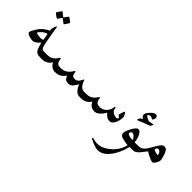

<svg xmlns="http://www.w3.org/2000/svg" viewBox="-5 -1406 2495 2495"><g transform="rotate(45 1242.0 -159.0)"><path d="M439 -44.4Q439 -27.8 432.9 -13.9Q426.8 0 399.9 0H374Q337.9 0 316.4 -10.5Q294.9 -21 280.5 -52.2Q266.1 -83.5 250.5 -146.5Q229 -127 205.3 -105Q181.6 -83 145 -83Q136.2 -83 119.1 -86.2Q102.1 -89.4 84 -95.2Q65.9 -101.1 53.2 -109.9Q40.5 -118.7 40.5 -130.4Q40.5 -142.1 52.2 -166.5Q64 -190.9 81.3 -217.5Q98.6 -244.1 115.2 -262.2Q138.7 -287.6 165.8 -305.9Q192.9 -324.2 218.8 -335Q218.3 -341.3 217.8 -348.1Q217.3 -355 217.3 -361.3Q217.3 -366.2 217.5 -370.8Q217.8 -375.5 218.8 -380.4Q225.1 -406.2 233.4 -422.9Q241.7 -439.5 249 -439.5Q250 -439.5 254.4 -410.2Q258.8 -380.9 265.6 -339.4Q272.9 -297.4 280.8 -252Q288.6 -206.5 295.4 -173.3Q302.2 -140.1 304.7 -133.3Q310.1 -118.7 315.4 -108.6Q320.8 -98.6 333.7 -93.5Q346.7 -88.4 374 -88.4H399.9Q426.8 -88.4 432.9 -74.7Q439 -61 439 -44.4ZM243.7 -192.4Q240.2 -212.4 236.1 -238Q231.9 -263.7 226.1 -285.2Q190.9 -275.4 166.7 -255.4Q142.6 -235.4 130.1 -218Q117.7 -200.7 117.7 -197.8Q117.7 -195.3 129.2 -192.4Q140.6 -189.5 156.2 -187Q171.9 -184.6 185.8 -182.9Q199.7 -181.2 204.6 -181.2Q211.9 -181.2 224.1 -184.3Q236.3 -187.5 243.7 -192.4ZM332 -591.8Q332 -589.4 325.9 -578.4Q319.8 -567.4 311.3 -554.2Q302.7 -541 295.4 -531.5Q288.1 -522 285.2 -522Q283.7 -522 274.7 -528.3Q265.6 -534.7 254.2 -543.2Q242.7 -551.8 234.1 -558.6Q225.6 -565.4 224.6 -565.9Q221.7 -568.4 219.2 -568.4Q216.8 -568.4 214.4 -565.9Q213.4 -564.9 204.1 -551.3Q194.8 -537.6 184.8 -524.2Q174.8 -510.7 171.9 -510.7Q169.9 -510.7 159.9 -517.1Q149.9 -523.4 137.9 -532.2Q126 -541 117.2 -548.6Q108.4 -556.2 108.4 -558.6Q108.4 -561.5 115 -572.3Q121.6 -583 130.1 -595.9Q138.7 -608.9 146 -618.4Q153.3 -627.9 154.8 -627.9Q159.2 -627.9 172.9 -617.7Q186.5 -607.4 199.2 -596.9Q211.9 -586.4 212.9 -585Q217.3 -580.6 219.2 -580.6Q222.2 -580.6 225.6 -585.9Q226.6 -587.4 236.1 -600.8Q245.6 -614.3 255.6 -627.4Q265.6 -640.6 267.6 -640.6Q270 -640.6 280 -633.8Q290 -627 302.2 -617.9Q314.5 -608.9 323.2 -601.1Q332 -593.3 332 -591.8Z M1159.7 -44.4Q1159.7 -27.8 1153.6 -13.9Q1147.5 0 1121.1 0H1094.7Q1057.1 0 1028.3 -31.5Q999.5 -63 978.5 -111.8Q959.5 -71.8 935.1 -44.7Q910.6 -17.6 870.1 -17.6Q832.5 -17.6 815.7 -36.1Q798.8 -54.7 790 -80.1Q763.2 -43 730.5 -22.2Q697.8 -1.5 645 -1.5Q611.8 -1.5 585 -18.3Q558.1 -35.2 539.6 -73.7Q512.7 -33.7 479.2 -16.8Q445.8 0 409.2 0H383.3Q356.4 0 350.3 -13.9Q344.2 -27.8 344.2 -44.4Q344.2 -61 350.3 -74.7Q356.4 -88.4 383.3 -88.4H409.2Q456.1 -88.4 484.4 -102.5Q512.7 -116.7 528.8 -135.5Q544.9 -154.3 553.5 -168.5Q562 -182.6 568.8 -182.6Q575.7 -182.6 577.1 -168.9Q578.6 -155.3 583.3 -137Q587.9 -118.7 604 -105Q620.1 -91.3 655.8 -91.3Q703.6 -91.3 734.1 -107.4Q764.6 -123.5 782.5 -144.5Q800.3 -165.5 809.6 -181.6Q818.8 -197.8 823.7 -197.8Q825.7 -197.8 829.8 -193.4Q834 -189 834 -178.2Q834 -158.7 845 -138.9Q856 -119.1 890.6 -119.1Q916 -119.1 932.1 -131.3Q948.2 -143.6 957.8 -159.7Q967.3 -175.8 972.7 -188Q978 -200.2 981.9 -200.2Q988.3 -200.2 993.7 -184.1Q998.5 -168.5 1010.7 -145.8Q1022.9 -123 1043.7 -105.7Q1064.5 -88.4 1094.7 -88.4H1121.1Q1147.5 -88.4 1153.6 -74.7Q1159.7 -61 1159.7 -44.4Z M1689.5 -209Q1689.5 -188 1683.8 -160.9Q1678.2 -133.8 1666.7 -108.6Q1655.3 -83.5 1637.9 -67.1Q1620.6 -50.8 1596.7 -50.8Q1570.8 -50.8 1551.8 -62Q1532.7 -73.2 1520 -87.2Q1507.3 -101.1 1499.5 -108.9Q1485.4 -85 1465.8 -60.1Q1446.3 -35.2 1421.4 -18.3Q1396.5 -1.5 1365.7 -1.5Q1332.5 -1.5 1305.7 -18.3Q1278.8 -35.2 1260.3 -73.7Q1233.4 -33.7 1200 -16.8Q1166.5 0 1129.9 0H1104Q1077.1 0 1071 -13.9Q1064.9 -27.8 1064.9 -44.4Q1064.9 -61 1071 -74.7Q1077.1 -88.4 1104 -88.4H1129.9Q1176.8 -88.4 1205.1 -102.5Q1233.4 -116.7 1249.5 -135.5Q1265.6 -154.3 1274.2 -168.5Q1282.7 -182.6 1289.6 -182.6Q1296.4 -182.6 1297.9 -168.9Q1299.3 -155.3 1304 -137Q1308.6 -118.7 1324.7 -105Q1340.8 -91.3 1376.5 -91.3Q1412.1 -91.3 1441.7 -108.6Q1471.2 -126 1490 -155.8Q1508.8 -185.5 1512.2 -221.7Q1514.2 -236.3 1522.9 -236.3Q1523.9 -236.3 1527.3 -232.2Q1530.8 -228 1531.2 -218.8Q1535.6 -189 1554.9 -172.6Q1574.2 -156.2 1596.2 -149.9Q1618.2 -143.6 1631.3 -143.6Q1634.8 -143.6 1644.8 -149.7Q1654.8 -155.8 1654.8 -160.6Q1654.8 -167.5 1646.7 -175Q1638.7 -182.6 1630.6 -188.2Q1622.6 -193.8 1622.6 -195.3Q1622.6 -197.8 1626 -210.9Q1629.4 -224.1 1634.5 -240Q1639.6 -255.9 1644.3 -267.8Q1648.9 -279.8 1651.9 -279.8Q1659.7 -279.8 1668.5 -266.4Q1677.2 -252.9 1683.3 -236.1Q1689.5 -219.2 1689.5 -209Z M2123 -44.4Q2123 -27.8 2116.9 -13.9Q2110.8 0 2084.5 0L2017.6 1.5Q2012.7 33.2 1996.6 77.4Q1980.5 121.6 1956.3 166.7Q1932.1 211.9 1901.9 246.6Q1864.7 288.1 1828.1 305.9Q1791.5 323.7 1753.9 323.7Q1732.9 323.7 1705.8 315.9Q1678.7 308.1 1653.3 297.4Q1627.9 286.6 1611.1 277.3Q1594.2 268.1 1594.2 265.6Q1594.2 254.9 1605.5 254.9Q1615.2 254.9 1639.9 261.7Q1664.6 268.6 1692.9 268.6Q1737.8 268.6 1785.4 246.3Q1833 224.1 1875 186.5Q1917 148.9 1946 101.3Q1975.1 53.7 1983.9 2.9Q1916.5 -3.9 1874 -17.6Q1831.5 -31.2 1831.5 -72.3Q1831.5 -86.4 1841.8 -114.7Q1852.1 -143.1 1868.4 -173.1Q1884.8 -203.1 1903.1 -224.1Q1921.4 -245.1 1938 -245.1Q1956.5 -245.1 1971.9 -228.8Q1987.3 -212.4 1998.5 -187.5Q2009.8 -162.6 2015.9 -135.7Q2022 -108.9 2022 -88.4H2084.5Q2110.8 -88.4 2116.9 -74.7Q2123 -61 2123 -44.4ZM1981 -89.8Q1981 -103 1970.2 -118.7Q1959.5 -134.3 1944.3 -145.3Q1929.2 -156.2 1916 -156.2Q1902.3 -156.2 1895.3 -145.5Q1888.2 -134.8 1888.2 -120.6Q1888.2 -110.8 1911.1 -100.8Q1934.1 -90.8 1981 -89.8ZM2033.2 -421.9Q2033.2 -418 2026.4 -400.4Q2019.5 -382.8 2005.4 -378.9Q1997.1 -376.5 1971.4 -366.5Q1945.8 -356.4 1917 -345.7Q1882.8 -332.5 1865.7 -324.5Q1848.6 -316.4 1843.3 -316.4Q1837.9 -316.4 1837.9 -322.3Q1837.9 -327.6 1844.7 -341.6Q1851.6 -355.5 1855 -359.9Q1858.9 -364.7 1871.6 -371.6Q1884.3 -378.4 1889.6 -380.4Q1878.9 -383.8 1864.7 -395.8Q1850.6 -407.7 1850.6 -427.2Q1850.6 -444.3 1865.7 -466.3Q1880.9 -488.3 1897.5 -504.9Q1924.8 -532.2 1938 -536.6Q1951.2 -541 1965.3 -541Q1981 -541 1988.3 -528.6Q1995.6 -516.1 1995.6 -502Q1995.6 -497.1 1992.2 -487.1Q1988.8 -477.1 1984.1 -468.8Q1979.5 -460.4 1976.6 -460.4Q1971.7 -460.4 1955.3 -468.3Q1939 -476.1 1926.3 -476.1Q1914.1 -476.1 1903.1 -467.8Q1892.1 -459.5 1892.1 -451.2Q1892.1 -448.2 1905.3 -439Q1918.5 -429.7 1936.5 -421.4Q1954.6 -413.1 1968.3 -412.1Q1985.4 -416.5 2005.1 -420.7Q2024.9 -424.8 2028.8 -425.8Q2033.2 -426.8 2033.2 -421.9Z M2427.7 -159.2Q2427.7 -147 2418 -125.2Q2408.2 -103.5 2394.5 -85.7Q2380.9 -67.9 2368.2 -67.9Q2353 -67.9 2328.1 -77.6Q2303.2 -87.4 2276.6 -101.6Q2250 -115.7 2229 -128.9Q2204.1 -98.6 2180.7 -66.7Q2157.2 -34.7 2133.3 -17.6Q2122.1 -9.8 2112.3 -4.9Q2102.5 0 2092.8 0H2066.9Q2040 0 2033.9 -13.9Q2027.8 -27.8 2027.8 -44.4Q2027.8 -61 2033.9 -74.7Q2040 -88.4 2066.9 -88.4H2092.8Q2133.3 -88.4 2160.9 -111.6Q2188.5 -134.8 2209.2 -169.7Q2230 -204.6 2249.5 -239.3Q2269 -272.5 2289.1 -298.8Q2309.1 -325.2 2336.4 -325.2Q2352.5 -325.2 2364.3 -318.6Q2376 -312 2386.7 -294.4Q2398.4 -274.9 2407.7 -248.8Q2417 -222.7 2422.4 -198.2Q2427.7 -173.8 2427.7 -159.2ZM2353.5 -191.4Q2353.5 -207 2338.9 -226.1Q2324.2 -245.1 2306.2 -245.1Q2292 -245.1 2282.5 -235.4Q2272.9 -225.6 2272.9 -212.9Q2272.9 -210.9 2274.4 -208Q2275.9 -205.1 2281.2 -201.7Q2290.5 -196.8 2304.9 -191.9Q2319.3 -187 2331.5 -184.1Q2343.8 -181.2 2346.2 -181.2Q2353.5 -181.2 2353.5 -191.4Z"/></g></svg>

Font: Rohingya Solluk
Style: Regular
Weight: 400
Designer: SIL International
Foundry: SIL International
Version: Version 1.001